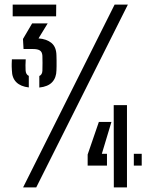

<svg xmlns="http://www.w3.org/2000/svg" viewBox="-20 -820 657 840"><path d="M152 -437V-487.5Q164.5 -493 165.5 -510Q166 -531 166 -544.8Q166 -558.5 165.5 -576Q164.5 -592.5 154.8 -599Q145 -605.5 125 -605.5H83L80.5 -649.5L120.5 -717.5H188.5L148.5 -652Q184 -649.5 205.2 -632Q226.5 -614.5 227 -577Q227.5 -568.5 227.5 -555.5Q227.5 -542.5 227.5 -530.8Q227.5 -519 227 -512.5Q226.5 -480 208.2 -460.5Q190 -441 152 -437ZM106 -437.5Q70.5 -441.5 51.5 -460.2Q32.5 -479 32 -512Q31.5 -522 31.2 -528Q31 -534 31.2 -540.8Q31.5 -547.5 32 -560.5H92.5Q91.5 -548 91.5 -534.5Q91.5 -521 92 -512Q93 -494 106 -488ZM35.5 -748.5V-800H226L225.5 -748.5ZM81 0 481.5 -800H539.5L138.5 0ZM363.5 -95.5V-144L412.5 -286.5H467.5L425.5 -147H448V-95.5ZM478 0 477.5 -360H535.5V0ZM565.5 -95.5V-147H600V-95.5Z"/></svg>

Font: Big Shoulders Stencil Text Thin
Style: Regular
Weight: 400
Version: Version 2.001